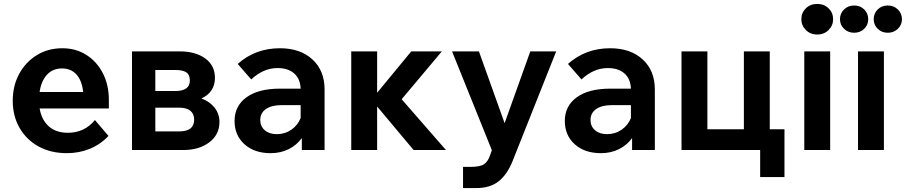

<svg xmlns="http://www.w3.org/2000/svg" viewBox="-20 -765 4619 979"><path d="M464 -153 533 -72Q493 -29 438.5 -6.5Q384 16 321 16Q239 16 177 -18Q115 -52 80 -112.5Q45 -173 45 -251Q45 -328 78 -388.5Q111 -449 168 -484Q225 -519 298 -519Q367 -519 420.5 -485Q474 -451 504.5 -391.5Q535 -332 535 -256V-212H182Q192 -154 228.5 -121Q265 -88 326 -88Q411 -88 464 -153ZM296 -416Q249 -416 219.5 -384Q190 -352 182 -296H404Q398 -354 370 -385Q342 -416 296 -416Z M653 0V-503H896Q977 -503 1026.5 -467Q1076 -431 1076 -368Q1076 -295 1007 -263Q1050 -247 1074.5 -215.5Q1099 -184 1099 -143Q1099 -79 1047.5 -39.5Q996 0 914 0ZM877 -408H772V-301H877Q910 -301 929 -314Q948 -327 948 -355Q948 -384 930 -396Q912 -408 877 -408ZM894 -216H772V-95H894Q970 -95 970 -155Q970 -184 951 -200Q932 -216 894 -216Z M1360 16Q1277 16 1226.5 -29.5Q1176 -75 1176 -148Q1176 -225 1237 -269Q1298 -313 1407 -313H1513Q1511 -363 1480 -390.5Q1449 -418 1395 -418Q1323 -418 1261 -360L1192 -439Q1282 -519 1407 -519Q1511 -519 1573 -462Q1635 -405 1635 -309V0H1519V-61Q1493 -25 1452 -4.5Q1411 16 1360 16ZM1391 -81Q1433 -81 1465.5 -103.5Q1498 -126 1513 -163V-229H1416Q1365 -229 1336 -209Q1307 -189 1307 -153Q1307 -121 1330 -101Q1353 -81 1391 -81Z M1771 0V-503H1903V-292L2077 -503H2233L2028 -259L2254 0H2089L1903 -222V0Z M2684 -503H2816L2593 58Q2566 125 2522.5 159.5Q2479 194 2408 194H2341V86H2377Q2429 86 2448.5 72Q2468 58 2478 29L2488 1L2285 -503H2422L2553 -137Z M3044 16Q2961 16 2910.5 -29.5Q2860 -75 2860 -148Q2860 -225 2921 -269Q2982 -313 3091 -313H3197Q3195 -363 3164 -390.5Q3133 -418 3079 -418Q3007 -418 2945 -360L2876 -439Q2966 -519 3091 -519Q3195 -519 3257 -462Q3319 -405 3319 -309V0H3203V-61Q3177 -25 3136 -4.5Q3095 16 3044 16ZM3075 -81Q3117 -81 3149.5 -103.5Q3182 -126 3197 -163V-229H3100Q3049 -229 3020 -209Q2991 -189 2991 -153Q2991 -121 3014 -101Q3037 -81 3075 -81Z M3455 0V-503H3587V-106H3773V-503H3905V-106H3980V138H3856V0Z M4228 -667Q4228 -635 4205 -612Q4182 -589 4147 -589Q4112 -589 4089 -612Q4066 -635 4066 -667Q4066 -700 4089 -722.5Q4112 -745 4147 -745Q4182 -745 4205 -722.5Q4228 -700 4228 -667ZM4213 0H4081V-503H4213Z M4487 0H4355V-503H4487ZM4507 -598Q4476 -598 4455.5 -618Q4435 -638 4435 -667Q4435 -697 4455.5 -717Q4476 -737 4507 -737Q4537 -737 4558 -717Q4579 -697 4579 -667Q4579 -638 4558 -618Q4537 -598 4507 -598ZM4335 -598Q4305 -598 4284 -618Q4263 -638 4263 -667Q4263 -697 4284 -717Q4305 -737 4335 -737Q4366 -737 4386.5 -717Q4407 -697 4407 -667Q4407 -638 4386.5 -618Q4366 -598 4335 -598Z"/></svg>

Font: Wix Madefor Text
Style: Bold
Weight: 700
Designer: Dalton Maag Ltd
Foundry: Dalton Maag Ltd
Version: Version 3.100